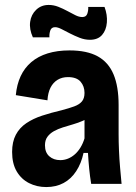

<svg xmlns="http://www.w3.org/2000/svg" viewBox="-20 -744 551 777"><path d="M167 13Q129 13 97.5 -3Q66 -19 47.5 -50.5Q29 -82 29 -129Q29 -170 44 -198.5Q59 -227 86.5 -245.5Q114 -264 150.5 -276Q187 -288 230 -298Q260 -306 280.5 -313.5Q301 -321 311.5 -333.5Q322 -346 322 -368Q322 -395 306 -413.5Q290 -432 255 -432Q231 -432 213 -421Q195 -410 184.5 -389.5Q174 -369 172 -338L44 -359Q48 -402 63.5 -435.5Q79 -469 106.5 -492.5Q134 -516 173 -528Q212 -540 261 -540Q332 -540 375.5 -516Q419 -492 439.5 -443Q460 -394 460 -319V-201Q460 -170 461.5 -135Q463 -100 466 -65.5Q469 -31 472 0H349Q344 -30 341 -60.5Q338 -91 336 -125H318Q309 -83 288.5 -51.5Q268 -20 237.5 -3.5Q207 13 167 13ZM224 -96Q240 -96 255 -102Q270 -108 283 -119.5Q296 -131 306 -147.5Q316 -164 322 -184V-280L349 -276Q335 -264 316 -255.5Q297 -247 276 -241Q255 -235 234.5 -228.5Q214 -222 198 -213Q182 -204 172 -190.5Q162 -177 162 -156Q162 -127 179.5 -111.5Q197 -96 224 -96ZM344 -583Q323 -583 302.5 -591Q282 -599 263.5 -608.5Q245 -618 229.5 -626Q214 -634 203 -634Q188 -634 183.5 -620.5Q179 -607 180 -593H113Q98 -626 102 -655.5Q106 -685 126.5 -704.5Q147 -724 177 -724Q197 -724 216 -716.5Q235 -709 252.5 -699.5Q270 -690 285 -682.5Q300 -675 313 -675Q329 -675 333.5 -689Q338 -703 337 -716H403Q415 -684 412.5 -653Q410 -622 393 -602.5Q376 -583 344 -583Z"/></svg>

Font: Bricolage Grotesque 24pt SemiCondensed
Style: Bold
Weight: 700
Width: 4
Designer: Mathieu Triay
Foundry: Atelier Triay
Version: Version 1.001;gftools[0.9.33.dev8+g029e19f]